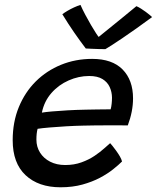

<svg xmlns="http://www.w3.org/2000/svg" viewBox="-20 -776 646 790"><path d="M482.1 -111.6Q468.3 -97.6 445.5 -79.5Q422.8 -61.3 391.2 -44.5Q359.6 -27.8 319.1 -16.6Q278.5 -5.4 229.1 -5.4Q138.3 -5.4 85.2 -55.2Q32.2 -104.9 32.2 -199Q32.2 -273.9 57.4 -335.2Q82.6 -396.6 127.2 -441Q171.9 -485.3 231.3 -509.5Q290.6 -533.7 359.4 -533.7Q441.6 -533.7 484.5 -490.1Q527.4 -446.5 527.4 -371.1Q527.4 -344.1 521.9 -316.1Q516.4 -288.1 505.8 -260Q500.6 -260.2 479.7 -260.2Q458.8 -260.2 430.1 -260.3Q401.4 -260.3 372.6 -260Q343.8 -259.8 322.8 -259.1Q290.7 -258.5 253.7 -256.4Q216.6 -254.2 184.5 -251.5Q152.4 -248.8 134.7 -246Q129.8 -228.3 129.8 -201.6Q129.8 -171.8 144.7 -148.1Q159.6 -124.4 186.3 -110.7Q213 -97 248.4 -97Q285.2 -97 315.6 -108.1Q346 -119.1 369.4 -135Q392.9 -150.9 408.9 -165.5Q425 -180.1 433.2 -186.9Q435.7 -184.4 442.6 -176Q449.6 -167.5 457.9 -155.9Q466.2 -144.4 473.1 -132.7Q479.9 -120.9 482.1 -111.6ZM152.3 -312.6Q166.7 -315.1 194.1 -317.5Q221.5 -319.9 257.6 -322Q293.6 -324.1 333.5 -324.8Q356.9 -325.4 379 -325.6Q401.1 -325.8 416.6 -326Q432.1 -326.2 435.2 -326.1Q438.1 -336 439.4 -349Q440.8 -361.9 440.8 -374.2Q440.6 -397.3 431.4 -417.7Q422.2 -438.1 401.7 -450.7Q381.2 -463.3 346.9 -463.3Q303.6 -463.3 262.3 -445Q220.9 -426.8 191.4 -393Q161.8 -359.2 152.3 -312.6ZM541.3 -750.6Q550.3 -746.8 560.3 -740.4Q570.4 -734.1 579.8 -727.1Q589.2 -720.2 596.2 -714.3Q603.1 -708.4 605.8 -705.7Q571.9 -680.6 541.3 -659Q510.7 -637.4 485.5 -620.3Q460.2 -603.2 441.8 -591.3Q423.4 -579.5 413.6 -573.8Q401.8 -573.8 386.4 -574.2Q371.1 -574.7 356.8 -575.3Q342.6 -575.9 332.9 -576.5Q309 -608 285.2 -642.3Q261.4 -676.6 236.5 -717.4Q244.8 -723.9 257.4 -731.3Q269.9 -738.7 284.2 -745.3Q298.6 -751.9 311.1 -755.9Q319.8 -736.1 331.4 -714.4Q342.9 -692.8 354.5 -672.9Q366.1 -653.1 375.3 -639Q384.5 -624.9 388.8 -620.7H381.8Q395.2 -631.5 423.1 -654.1Q450.9 -676.6 482.9 -702.7Q514.9 -728.8 541.3 -750.6Z"/></svg>

Font: Grandstander Thin
Style: Italic
Weight: 100
Italic angle: -15°
Designer: Tyler Finck
Foundry: Etcetera Type Co
Version: Version 1.200